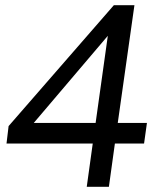

<svg xmlns="http://www.w3.org/2000/svg" viewBox="-20 -717 600 737"><path d="M313 0 336 -166H5L13 -233L417 -697H496L432 -245H544L533 -166H421L398 0ZM84 -215 80 -245H347L397 -602L407 -595Z"/></svg>

Font: Hanken Grotesk
Style: Italic
Weight: 400
Italic angle: -8°
Designer: Alfredo Marco Pradil
Foundry: Hanken Design Co.
Version: Version 3.013